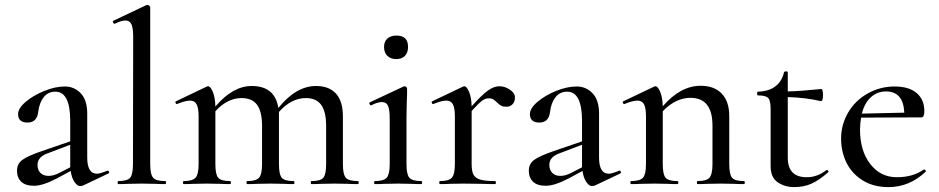

<svg xmlns="http://www.w3.org/2000/svg" viewBox="-20 -745 3799 777"><path d="M131.8 -78.1Q131.8 -57.1 143.8 -45.2Q155.8 -33.2 176.3 -33.2Q196.8 -33.2 219.2 -44.9L264.2 -67.9V-159.2L176.8 -126Q131.8 -111.3 131.8 -78.1ZM53.2 -283.2Q53.2 -307.1 84.7 -333.5Q116.2 -359.9 160.2 -377.4Q204.1 -395 242.4 -395Q280.8 -395 306.9 -367.4Q333 -339.8 333 -285.2V-107.9Q333 -42 372.1 -42Q385.3 -42 414.1 -54.2H416Q419.9 -54.2 421.4 -49.6Q422.9 -44.9 418.9 -43L315.9 5.9Q312 7.8 302.5 7.8Q293 7.8 281.5 -8.5Q270 -24.9 266.1 -53.2L210 -22.9Q152.8 6.8 117.9 6.8Q83 6.8 65.9 -9.5Q48.8 -25.9 48.8 -54Q48.8 -82 70.3 -97.9Q91.8 -113.8 149.9 -133.8L264.2 -172.9V-254.9Q264.2 -374 204.1 -374Q174.3 -374 156.7 -351.6Q139.2 -329.1 134.8 -293Q129.9 -249 91.6 -249Q53.2 -249 53.2 -283.2Z M458 -12.2Q495.1 -12.2 506.6 -25.6Q518.1 -39.1 518.1 -81.1L519 -595.2Q519 -631.3 512 -646.7Q504.9 -662.1 487.8 -662.1Q470.7 -662.1 444.8 -648.9H443.8Q439.9 -648.9 437.5 -654.1Q435.1 -659.2 439 -661.1L571.8 -724.1L577.1 -725.1Q581.1 -725.1 584.5 -721.4Q587.9 -717.8 587.9 -714.8V-81.1Q587.9 -39.1 599.9 -25.6Q611.8 -12.2 648.9 -12.2Q651.9 -12.2 651.9 -6.1Q651.9 0 648.9 0Q625 0 609.9 -1L552.7 -2L497.1 -1Q482.9 0 458 0Q456.1 0 456.1 -6.1Q456.1 -12.2 458 -12.2Z M998.5 -397Q1092.8 -397 1106.4 -308.1Q1178.2 -397 1258.8 -397Q1312 -397 1339.8 -366Q1367.7 -335 1367.7 -273.9V-81.1Q1367.7 -39.1 1379.6 -25.6Q1391.6 -12.2 1428.7 -12.2Q1431.6 -12.2 1431.6 -6.1Q1431.6 0 1428.7 0Q1403.8 0 1389.6 -1L1333.5 -2L1278.8 -1Q1263.7 0 1239.7 0Q1237.8 0 1237.8 -6.1Q1237.8 -12.2 1239.7 -12.2Q1276.9 -12.2 1288.3 -25.6Q1299.8 -39.1 1299.8 -81.1V-234.9Q1299.8 -293 1279.8 -320.6Q1259.8 -348.1 1217.8 -348.1Q1158.7 -348.1 1108.9 -292V-81.1Q1108.9 -39.1 1120.4 -25.6Q1131.8 -12.2 1168.5 -12.2Q1171.4 -12.2 1171.6 -6.1Q1171.9 0 1168.5 0Q1144.5 0 1129.9 -1L1074.7 -2L1019.5 -1Q1004.4 0 980.5 0Q977.5 0 977.5 -6.1Q977.5 -12.2 980.5 -12.2Q1016.6 -12.2 1028.6 -26.1Q1040.5 -40 1040.5 -81.1V-234.9Q1040.5 -293 1020.5 -320.6Q1000.5 -348.1 957.5 -348.1Q900.4 -348.1 851.6 -294.9V-81.1Q851.6 -39.1 863 -25.6Q874.5 -12.2 911.6 -12.2Q914.6 -12.2 914.6 -6.1Q914.6 0 911.6 0Q887.7 0 872.6 -1L817.9 -2L761.7 -1Q747.6 0 722.7 0Q720.7 0 720.7 -6.1Q720.7 -12.2 722.7 -12.2Q759.8 -12.2 771.7 -26.1Q783.7 -40 783.7 -81.1V-274.9Q783.7 -308.1 775.6 -323Q767.6 -337.9 749 -337.9Q730.5 -337.9 696.8 -324.2H694.8Q691.9 -324.2 690.2 -329.1Q688.5 -334 691.9 -335L815.4 -394Q819.3 -396 821.8 -396Q831.5 -396 841.1 -373.5Q850.6 -351.1 851.6 -314Q922.4 -397 998.5 -397Z M1497.1 -12.2Q1533.2 -12.2 1545.2 -26.1Q1557.1 -40 1557.1 -81.1V-265.1Q1557.1 -301.3 1550.3 -316.7Q1543.5 -332 1525.9 -332Q1508.3 -332 1482.4 -318.8H1481.4Q1477.5 -318.8 1475.3 -324.5Q1473.1 -330.1 1477.1 -331.1L1613.3 -395L1617.2 -396Q1621.1 -396 1624.3 -392.6Q1627.4 -389.2 1627.4 -386.2V-365.2Q1625.5 -323.2 1625 -267.1V-81.1Q1625 -39.1 1636.7 -25.6Q1648.4 -12.2 1685.1 -12.2Q1688 -12.2 1688.2 -6.1Q1688.5 0 1685.1 0Q1661.1 0 1646.5 -1L1591.3 -2L1536.1 -1Q1521 0 1497.1 0Q1494.1 0 1494.1 -6.1Q1494.1 -12.2 1497.1 -12.2ZM1584 -601.1Q1631.8 -601.1 1631.3 -554.7Q1631.3 -532.2 1618.9 -519Q1606.4 -505.9 1583.7 -505.9Q1561 -505.9 1547.6 -519Q1534.2 -532.2 1534.2 -554.7Q1534.2 -577.1 1547.9 -589.1Q1561.5 -601.1 1584 -601.1Z M1888.7 -295.9V-81.1Q1888.7 -52.2 1896.2 -38.1Q1903.8 -23.9 1923.8 -18.1Q1943.8 -12.2 1983.9 -12.2Q1986.8 -12.2 1986.8 -6.1Q1986.8 0 1983.9 0Q1950.7 0 1930.7 -1L1855 -2L1798.8 -1Q1784.7 0 1759.8 0Q1757.8 0 1757.8 -6.1Q1757.8 -12.2 1759.8 -12.2Q1796.9 -12.2 1808.8 -26.1Q1820.8 -40 1820.8 -81.1V-274.9Q1820.8 -308.1 1812.7 -323Q1804.7 -337.9 1786.1 -337.9Q1767.6 -337.9 1733.9 -324.2H1731.9Q1729 -324.2 1727.3 -329.1Q1725.6 -334 1729 -335L1852.5 -394Q1856.4 -396 1858.9 -396Q1868.7 -396 1878.2 -373.5Q1887.7 -351.1 1888.7 -314.9Q1929.7 -360.8 1954.3 -378.4Q1979 -396 2001 -396Q2022.9 -396 2043.5 -382.1Q2064 -368.2 2064 -350.6Q2064 -333 2054 -323Q2043.9 -313 2030.5 -313Q2017.1 -313 2010 -316.4Q2002.9 -319.8 1997.8 -324.5Q1992.7 -329.1 1982.7 -338.1Q1972.7 -347.2 1958.5 -347.2Q1944.3 -347.2 1931.2 -337.6Q1918 -328.1 1888.7 -295.9Z M2203.1 -78.1Q2203.1 -57.1 2215.1 -45.2Q2227.1 -33.2 2247.6 -33.2Q2268.1 -33.2 2290.5 -44.9L2335.4 -67.9V-159.2L2248 -126Q2203.1 -111.3 2203.1 -78.1ZM2124.5 -283.2Q2124.5 -307.1 2156 -333.5Q2187.5 -359.9 2231.4 -377.4Q2275.4 -395 2313.7 -395Q2352.1 -395 2378.2 -367.4Q2404.3 -339.8 2404.3 -285.2V-107.9Q2404.3 -42 2443.4 -42Q2456.5 -42 2485.4 -54.2H2487.3Q2491.2 -54.2 2492.7 -49.6Q2494.1 -44.9 2490.2 -43L2387.2 5.9Q2383.3 7.8 2373.8 7.8Q2364.3 7.8 2352.8 -8.5Q2341.3 -24.9 2337.4 -53.2L2281.2 -22.9Q2224.1 6.8 2189.2 6.8Q2154.3 6.8 2137.2 -9.5Q2120.1 -25.9 2120.1 -54Q2120.1 -82 2141.6 -97.9Q2163.1 -113.8 2221.2 -133.8L2335.4 -172.9V-254.9Q2335.4 -374 2275.4 -374Q2245.6 -374 2228 -351.6Q2210.4 -329.1 2206.1 -293Q2201.2 -249 2162.8 -249Q2124.5 -249 2124.5 -283.2Z M2774.4 -349.1Q2714.4 -349.1 2662.1 -294.9V-81.1Q2662.1 -39.1 2673.6 -25.6Q2685.1 -12.2 2722.2 -12.2Q2725.1 -12.2 2725.1 -6.1Q2725.1 0 2722.2 0Q2698.2 0 2683.1 -1L2628.4 -2L2572.3 -1Q2558.1 0 2533.2 0Q2531.2 0 2531.2 -6.1Q2531.2 -12.2 2533.2 -12.2Q2570.3 -12.2 2582.3 -26.1Q2594.2 -40 2594.2 -81.1V-274.9Q2594.2 -308.1 2586.2 -323Q2578.1 -337.9 2559.6 -337.9Q2541 -337.9 2507.3 -324.2H2505.4Q2502.4 -324.2 2500.7 -329.1Q2499 -334 2502.4 -335L2626 -394Q2629.9 -396 2632.3 -396Q2642.1 -396 2651.6 -373.5Q2661.1 -351.1 2662.1 -314.9Q2733.9 -397.9 2815.4 -397.9Q2870.6 -397.9 2900.9 -366Q2931.2 -334 2931.2 -275.9V-81.1Q2931.2 -39.1 2942.6 -25.6Q2954.1 -12.2 2991.2 -12.2Q2994.1 -12.2 2994.1 -6.1Q2994.1 0 2991.2 0Q2967.3 0 2952.1 -1L2897 -2L2841.3 -1Q2827.1 0 2802.2 0Q2800.3 0 2800.3 -6.1Q2800.3 -12.2 2802.2 -12.2Q2839.4 -12.2 2851.3 -26.1Q2863.3 -40 2863.3 -81.1V-236.8Q2863.3 -349.1 2774.4 -349.1Z M3303.7 -384.8Q3310.5 -384.8 3310.5 -359.4Q3310.5 -334 3300.8 -335.9Q3240.7 -350.1 3168 -352.1V-106.9Q3168 -27.8 3244.6 -27.8Q3287.6 -27.8 3323.7 -56.2Q3324.7 -57.1 3327.1 -57.1Q3329.6 -57.1 3331.8 -53Q3334 -48.8 3330.6 -46.9Q3293.5 -14.6 3262.7 -1.2Q3231.9 12.2 3193.8 12.2Q3155.8 12.2 3127.2 -7.3Q3098.6 -26.9 3098.6 -73.2V-304.2Q3098.6 -338.4 3088.6 -348.6Q3078.6 -358.9 3046.9 -358.9Q3043.9 -358.9 3043.9 -366.5Q3043.9 -374 3046.9 -374Q3090.8 -375 3117.7 -395.5Q3144.5 -416 3152.8 -452.1Q3153.8 -456.1 3160.9 -456.1Q3168 -456.1 3168 -452.1V-375Q3216.8 -376 3303.7 -384.8Z M3639.6 -289.1Q3635.7 -375 3565.4 -375Q3530.3 -375 3504.4 -351.6Q3478.5 -328.1 3467.8 -285.2ZM3719.7 -59.1Q3722.7 -59.1 3725.6 -55.4Q3728.5 -51.8 3725.6 -49.8Q3660.2 12.2 3575.7 12.2Q3515.6 12.2 3472.2 -14.4Q3428.7 -41 3406.2 -85.4Q3383.8 -129.9 3383.8 -185.1Q3383.8 -240.2 3412.1 -289.1Q3440.4 -337.9 3491 -366.5Q3541.5 -395 3600.1 -395Q3658.7 -395 3689.7 -368.4Q3720.7 -341.8 3720.7 -295.9Q3720.7 -270 3709.5 -270L3464.8 -269Q3460.9 -249 3460.4 -220.2Q3460.4 -134.3 3502 -81.1Q3543.5 -27.8 3609.1 -27.8Q3674.8 -27.8 3718.8 -59.1Z"/></svg>

Font: Cormorant-Medium
Style: Regular
Weight: 500
Designer: Christian Thalmann (Catharsis Fonts)
Version: Version 3.000